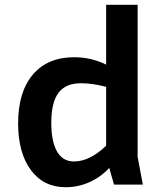

<svg xmlns="http://www.w3.org/2000/svg" viewBox="-20 -774 680 805"><path d="M458 0 438 -70Q402 -31 354.5 -10Q307 11 255 11Q163 11 109.5 -61Q56 -133 56 -257Q56 -388 117.5 -461Q179 -534 291 -534Q363 -534 425 -503V-754H557V-116L579 0ZM290 -97Q356 -97 425 -163V-410Q367 -425 319 -425Q255 -425 225 -384.5Q195 -344 195 -259Q195 -181 219 -139Q243 -97 290 -97Z"/></svg>

Font: AmikoBold
Style: Bold
Weight: 700
Designer: Pablo Impallari, Rodrigo Fuenzalida, Andres Torresi
Foundry: Impallari Type
Version: Version 1.000; ttfautohint (v1.3)